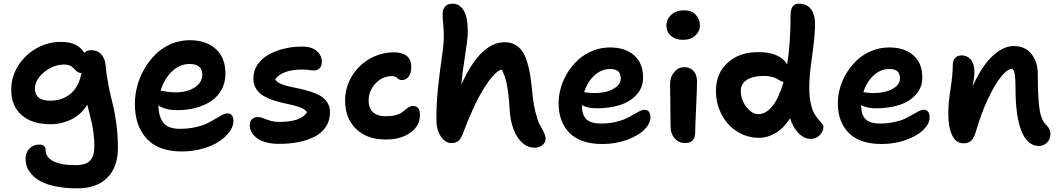

<svg xmlns="http://www.w3.org/2000/svg" viewBox="-20 -780 5848 1060"><path d="M407.2 259.8Q340.8 259.8 289.1 249.3Q237.3 238.8 206.5 222.4Q175.8 206.1 155.8 183.6Q135.7 161.1 128.4 140.1Q121.1 119.1 121.1 97.2Q121.1 63.5 142.1 40.8Q163.1 18.1 196.8 18.1Q215.8 18.1 223.9 25.9Q231.9 33.7 231.9 50.8Q231.9 87.4 273.9 109.6Q315.9 131.8 397.9 131.8Q454.6 131.8 477.8 106.4Q501 81.1 501 28.8Q501 -4.9 496.8 -39.1Q492.7 -73.2 488.5 -92.8Q484.4 -112.3 474.9 -150.1Q465.3 -188 461.9 -202.1Q428.2 -147 373.5 -120.6Q318.8 -94.2 257.8 -94.2Q157.2 -94.2 99.6 -144.3Q42 -194.3 42 -285.2Q42 -356 80.3 -417Q118.7 -478 181.6 -513.4Q244.6 -548.8 315.9 -548.8Q410.6 -548.8 444.8 -487.8Q457 -502.9 483.9 -502.9Q520 -502.9 540.3 -478.5Q560.5 -454.1 563 -419.9Q567.9 -363.8 579.8 -304.4Q591.8 -245.1 602.8 -203.1Q613.8 -161.1 622.3 -97.2Q630.9 -33.2 630.9 37.1Q630.9 142.1 572.5 200.9Q514.2 259.8 407.2 259.8ZM172.9 -291Q172.9 -224.1 257.8 -224.1Q324.2 -224.1 369.9 -262.7Q415.5 -301.3 430.2 -377.9L428.2 -377Q418 -377 409.9 -381.8Q401.9 -386.7 395.8 -393.6Q389.6 -400.4 382.6 -407.2Q375.5 -414.1 363.3 -418.9Q351.1 -423.8 335 -423.8Q274.9 -423.8 223.9 -381.8Q172.9 -339.8 172.9 -291Z M983.9 56.2Q854 56.2 789.3 -14.9Q724.6 -85.9 724.6 -206.1Q724.6 -255.9 738 -306.2Q751.5 -356.4 777.8 -401.4Q804.2 -446.3 840.1 -481.4Q876 -516.6 924.6 -537.4Q973.1 -558.1 1026.9 -558.1Q1117.2 -558.1 1170.9 -510Q1224.6 -461.9 1224.6 -373Q1224.6 -324.2 1203.4 -285.2Q1182.1 -246.1 1145.3 -221.7Q1108.4 -197.3 1061 -184.6Q1013.7 -171.9 960 -171.9Q888.7 -171.9 854.5 -199.2Q855.5 -135.3 882.6 -102.1Q909.7 -68.8 971.7 -68.8Q1018.6 -68.8 1058.3 -77.6Q1098.1 -86.4 1123.5 -98.9Q1148.9 -111.3 1168.9 -123.8Q1189 -136.2 1205.8 -145Q1222.7 -153.8 1235.8 -153.8Q1268.6 -153.8 1268.6 -110.8Q1268.6 -82 1246.8 -52.2Q1225.1 -22.5 1188.5 1.7Q1151.9 25.9 1097.7 41Q1043.5 56.2 983.9 56.2ZM1026.9 -426.8Q971.7 -426.8 928.5 -384.8Q885.3 -342.8 866.7 -278.8Q873 -278.8 898.9 -274.4Q924.8 -270 946.8 -270Q1013.2 -270 1054.9 -297.1Q1096.7 -324.2 1096.7 -367.2Q1096.7 -426.8 1026.9 -426.8Z M1521.5 14.2Q1441.9 14.2 1400.4 -16.1Q1358.9 -46.4 1358.9 -89.8Q1358.9 -109.9 1371.1 -121.8Q1383.3 -133.8 1405.8 -133.8Q1418.5 -133.8 1434.1 -127.2Q1449.7 -120.6 1471.7 -113.8Q1493.7 -106.9 1521.5 -106.9Q1641.1 -106.9 1674.8 -160.2Q1667.5 -173.3 1647 -182.9Q1626.5 -192.4 1599.9 -198.7Q1573.2 -205.1 1542.7 -211.7Q1512.2 -218.3 1483.4 -228.3Q1454.6 -238.3 1431.2 -252.7Q1407.7 -267.1 1393.3 -291.3Q1378.9 -315.4 1378.9 -348.1Q1378.9 -390.6 1403.1 -425Q1427.2 -459.5 1466.8 -480.5Q1506.3 -501.5 1553.7 -512.5Q1601.1 -523.4 1649.9 -522.9Q1701.2 -522.5 1729 -498Q1756.8 -473.6 1756.8 -439Q1756.8 -416.5 1745.4 -403.8Q1733.9 -391.1 1713.9 -391.1Q1704.1 -391.1 1684.8 -393.6Q1665.5 -396 1647.5 -396Q1540 -396 1499.5 -342.8Q1505.4 -329.1 1525.4 -319.6Q1545.4 -310.1 1572.3 -303.7Q1599.1 -297.4 1630.6 -291Q1662.1 -284.7 1692.1 -275.1Q1722.2 -265.6 1746.8 -252Q1771.5 -238.3 1786.6 -214.8Q1801.8 -191.4 1801.8 -160.2Q1801.8 -115.7 1780 -81.5Q1758.3 -47.4 1719.5 -26.9Q1680.7 -6.3 1630.9 3.9Q1581.1 14.2 1521.5 14.2Z M2111.3 -9.8Q2004.9 -9.8 1945.1 -68.8Q1885.3 -127.9 1885.3 -225.1Q1885.3 -297.4 1922.4 -358.9Q1959.5 -420.4 2021.7 -455.8Q2084 -491.2 2156.2 -491.2Q2197.8 -491.2 2224.1 -472.2Q2250.5 -453.1 2250.5 -410.2Q2250.5 -378.4 2236.8 -358.2Q2223.1 -337.9 2198.2 -337.9Q2185.1 -337.9 2173.3 -348.9Q2161.6 -359.9 2145.5 -359.9Q2090.8 -359.9 2053 -319.1Q2015.1 -278.3 2015.1 -224.1Q2015.1 -183.1 2039.3 -160.6Q2063.5 -138.2 2111.3 -138.2Q2140.6 -138.2 2162.8 -144Q2185.1 -149.9 2197 -158.2Q2209 -166.5 2218.5 -174.8Q2228 -183.1 2238 -189Q2248 -194.8 2260.3 -194.8Q2279.8 -194.8 2289.1 -182.9Q2298.3 -170.9 2298.3 -144Q2298.3 -84.5 2245.1 -47.1Q2191.9 -9.8 2111.3 -9.8Z M2473.1 9.8Q2438 9.8 2413.6 -26.9Q2389.2 -63.5 2389.2 -119.1Q2389.2 -206.1 2397.9 -291.5Q2406.7 -377 2417.5 -450Q2428.2 -522.9 2430.2 -563Q2431.2 -599.6 2427 -645.3Q2422.9 -690.9 2423.8 -709Q2424.8 -730.5 2438.5 -745.1Q2452.1 -759.8 2480 -759.8Q2494.6 -759.3 2506.8 -753.9Q2519 -748.5 2530.3 -735.8Q2541.5 -723.1 2549.1 -703.4Q2556.6 -683.6 2560.1 -652.8Q2563.5 -622.1 2562 -583Q2559.6 -549.3 2545.7 -460.7Q2531.7 -372.1 2526.9 -313Q2632.3 -546.9 2766.1 -546.9Q2797.9 -546.9 2821.8 -534.2Q2845.7 -521.5 2861.8 -499.5Q2877.9 -477.5 2889.4 -441.2Q2900.9 -404.8 2907.2 -364.7Q2913.6 -324.7 2918.9 -268.1Q2924.8 -205.1 2937 -158.7Q2949.2 -112.3 2956.8 -97.2Q2964.4 -82 2981 -53.2Q2992.2 -29.8 2992.2 -13.2Q2992.2 6.8 2974.4 21Q2956.5 35.2 2931.2 35.2Q2892.6 35.2 2862.3 7.1Q2832 -21 2814.7 -67.4Q2797.4 -113.8 2793.9 -170.9Q2788.6 -264.6 2778.1 -314.2Q2767.6 -363.8 2750 -396Q2709.5 -385.7 2650.6 -290.5Q2591.8 -195.3 2533.2 -36.1Q2522.5 -10.3 2508.1 -0.2Q2493.7 9.8 2473.1 9.8Z M3306.2 15.1Q3185.1 15.1 3124.5 -45.9Q3064 -106.9 3064 -210Q3064 -252.9 3076.7 -296.9Q3089.4 -340.8 3114.3 -380.4Q3139.2 -419.9 3172.9 -450.7Q3206.5 -481.4 3252.2 -499.8Q3297.9 -518.1 3348.1 -518.1Q3431.2 -518.1 3480.7 -474.9Q3530.3 -431.6 3530.3 -352.1Q3530.3 -296.9 3495.1 -257.8Q3460 -218.8 3403.3 -200.4Q3346.7 -182.1 3274.9 -182.1Q3222.2 -182.1 3192.9 -200.2V-192.9Q3192.9 -146.5 3216.8 -122.3Q3240.7 -98.1 3296.9 -98.1Q3339.4 -98.1 3375.2 -106Q3411.1 -113.8 3434.3 -124.8Q3457.5 -135.7 3476.1 -147Q3494.6 -158.2 3510.3 -166Q3525.9 -173.8 3538.1 -173.8Q3570.8 -173.8 3570.8 -130.9Q3570.8 -97.7 3537.4 -64.2Q3503.9 -30.8 3441.4 -7.8Q3378.9 15.1 3306.2 15.1ZM3348.1 -398.9Q3299.3 -398.9 3260.7 -362.8Q3222.2 -326.7 3205.1 -271Q3238.3 -266.1 3262.2 -266.1Q3322.8 -266.1 3365 -288.8Q3407.2 -311.5 3407.2 -346.2Q3407.2 -373 3393.3 -386Q3379.4 -398.9 3348.1 -398.9Z M3750 -560.1Q3709 -560.1 3684.1 -582Q3659.2 -604 3659.2 -637.2Q3659.2 -675.3 3686.8 -699.2Q3714.4 -723.1 3757.8 -723.1Q3797.9 -723.1 3821 -698.5Q3844.2 -673.8 3844.2 -641.1Q3844.2 -607.4 3818.8 -583.7Q3793.5 -560.1 3750 -560.1ZM3763.2 9.8Q3727.1 9.8 3704.6 -16.1Q3682.1 -42 3682.1 -80.1Q3682.1 -154.3 3680.7 -223.1Q3679.2 -292 3679.2 -316.9Q3679.2 -355 3702.1 -382.1Q3725.1 -409.2 3758.8 -409.2Q3788.6 -409.2 3808.1 -388.9Q3827.6 -368.7 3828.1 -332Q3828.6 -303.7 3823.2 -188.7Q3817.9 -73.7 3817.9 -47.9Q3817.9 -20.5 3804.2 -5.4Q3790.5 9.8 3763.2 9.8Z M4171.9 -19Q4103.5 -19 4048.3 -54.7Q3993.2 -90.3 3962.9 -149.7Q3932.6 -209 3932.6 -278.8Q3932.6 -375.5 3997.8 -434.3Q4063 -493.2 4168.9 -492.2Q4226.6 -492.2 4267.1 -474.6Q4307.6 -457 4325.7 -423.8Q4344.7 -542.5 4344.7 -696.8Q4344.7 -759.8 4390.6 -759.8Q4437 -759.8 4459.7 -726.3Q4482.4 -692.9 4479.5 -629.9Q4477.1 -563.5 4462.4 -462.2Q4447.8 -360.8 4447.8 -299.8Q4447.8 -248.5 4455.8 -210.4Q4463.9 -172.4 4475.3 -153.1Q4486.8 -133.8 4498.3 -120.8Q4509.8 -107.9 4517.8 -98.4Q4525.9 -88.9 4525.9 -79.1Q4525.9 -54.7 4505.6 -33.9Q4485.4 -13.2 4455.6 -13.2Q4419.9 -13.2 4389.2 -44.2Q4358.4 -75.2 4341.8 -127Q4307.1 -72.3 4262.2 -45.7Q4217.3 -19 4171.9 -19ZM4069.8 -278.8Q4069.8 -229.5 4100.6 -189.7Q4131.3 -149.9 4166.5 -149.9Q4209.5 -149.9 4245.6 -195.8Q4281.7 -241.7 4305.7 -328.1Q4296.9 -329.1 4286.9 -334.5Q4276.9 -339.8 4267.8 -345.7Q4258.8 -351.6 4240 -356.2Q4221.2 -360.8 4196.8 -360.8Q4136.7 -360.8 4103.3 -339.1Q4069.8 -317.4 4069.8 -278.8Z M4847.7 15.1Q4726.6 15.1 4666 -45.9Q4605.5 -106.9 4605.5 -210Q4605.5 -252.9 4618.2 -296.9Q4630.9 -340.8 4655.8 -380.4Q4680.7 -419.9 4714.4 -450.7Q4748 -481.4 4793.7 -499.8Q4839.4 -518.1 4889.6 -518.1Q4972.7 -518.1 5022.2 -474.9Q5071.8 -431.6 5071.8 -352.1Q5071.8 -296.9 5036.6 -257.8Q5001.5 -218.8 4944.8 -200.4Q4888.2 -182.1 4816.4 -182.1Q4763.7 -182.1 4734.4 -200.2V-192.9Q4734.4 -146.5 4758.3 -122.3Q4782.2 -98.1 4838.4 -98.1Q4880.9 -98.1 4916.7 -106Q4952.6 -113.8 4975.8 -124.8Q4999 -135.7 5017.6 -147Q5036.1 -158.2 5051.8 -166Q5067.4 -173.8 5079.6 -173.8Q5112.3 -173.8 5112.3 -130.9Q5112.3 -97.7 5078.9 -64.2Q5045.4 -30.8 4982.9 -7.8Q4920.4 15.1 4847.7 15.1ZM4889.6 -398.9Q4840.8 -398.9 4802.2 -362.8Q4763.7 -326.7 4746.6 -271Q4779.8 -266.1 4803.7 -266.1Q4864.3 -266.1 4906.5 -288.8Q4948.7 -311.5 4948.7 -346.2Q4948.7 -373 4934.8 -386Q4920.9 -398.9 4889.6 -398.9Z M5715.3 25.9Q5653.3 25.9 5619.9 -54.7Q5586.4 -135.3 5586.4 -295.9Q5586.4 -339.4 5583.5 -362.1Q5580.6 -384.8 5572.3 -397.9Q5570.3 -398.9 5565.4 -398.9Q5540.5 -398.9 5505.1 -354.5Q5469.7 -310.1 5432.9 -230.7Q5396 -151.4 5369.1 -58.1Q5358.4 -20 5342.8 -4.4Q5327.1 11.2 5299.3 11.2Q5257.8 11.2 5236.6 -33Q5215.3 -77.1 5215.3 -150.9Q5215.3 -211.9 5227.8 -289.6Q5240.2 -367.2 5240.2 -421.9Q5240.2 -445.8 5252.9 -460Q5265.6 -474.1 5289.1 -474.1Q5319.8 -474.1 5339.6 -451.2Q5359.4 -428.2 5359.4 -384.8Q5359.4 -356 5350.1 -303.2Q5397.9 -411.6 5457.5 -468.8Q5517.1 -525.9 5577.1 -525.9Q5638.7 -525.9 5674.1 -482.4Q5709.5 -439 5709.5 -369.1Q5709.5 -242.2 5719 -178.2Q5728.5 -114.3 5757.3 -88.9Q5779.3 -68.4 5779.3 -39.1Q5779.3 -11.7 5760.7 7.1Q5742.2 25.9 5715.3 25.9Z"/></svg>

Font: Shantell Sans Irregular
Style: Regular
Weight: 600
Designer: Stephen Nixon, Anya Danilova, Shantell Martin
Foundry: Arrow Type
Version: Version 1.006;[9816181b4]